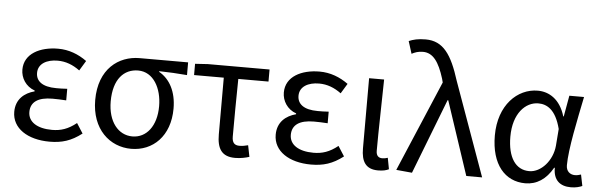

<svg xmlns="http://www.w3.org/2000/svg" viewBox="-51 -984 3661 1172"><g transform="rotate(5 1780.0 -398.0)"><path d="M281 13C356 13 413 -4 478 -54L439 -115C388 -74 343 -60 290 -60C198 -60 143 -97 143 -157C143 -218 188 -250 277 -250C304 -250 330 -249 361 -247V-318C335 -316 315 -316 294 -316C206 -316 169 -350 169 -399C169 -455 221 -484 288 -484C338 -484 382 -467 424 -436L461 -497C410 -534 351 -557 285 -557C174 -557 78 -509 78 -411C78 -360 108 -310 164 -290V-285C103 -269 51 -228 51 -150C51 -49 147 13 281 13Z M781 13C914 13 1018 -85 1018 -254C1018 -357 978 -432 911 -470V-474C971 -473 1021 -470 1082 -465V-543H785C657 -543 537 -456 537 -265C537 -86 650 13 781 13ZM782 -63C695 -63 632 -141 632 -265C632 -402 697 -467 783 -467C877 -467 929 -370 929 -261C929 -139 868 -63 782 -63Z M1418 13C1452 13 1483 6 1505 -1L1491 -71C1473 -66 1456 -63 1438 -63C1408 -63 1393 -78 1393 -116C1393 -226 1394 -346 1396 -469H1581V-543H1203L1125 -538V-469H1307V-122C1307 -34 1336 13 1418 13Z M1883 13C1958 13 2015 -4 2080 -54L2041 -115C1990 -74 1945 -60 1892 -60C1800 -60 1745 -97 1745 -157C1745 -218 1790 -250 1879 -250C1906 -250 1932 -249 1963 -247V-318C1937 -316 1917 -316 1896 -316C1808 -316 1771 -350 1771 -399C1771 -455 1823 -484 1890 -484C1940 -484 1984 -467 2026 -436L2063 -497C2012 -534 1953 -557 1887 -557C1776 -557 1680 -509 1680 -411C1680 -360 1710 -310 1766 -290V-285C1705 -269 1653 -228 1653 -150C1653 -49 1749 13 1883 13Z M2294 13C2325 13 2344 8 2360 0L2347 -69C2335 -65 2324 -63 2314 -63C2291 -63 2276 -75 2276 -106C2276 -237 2281 -396 2283 -543H2191V-113C2191 -32 2219 13 2294 13Z M2502 9 2680 -451H2684L2834 0H2931L2725 -574C2676 -730 2623 -809 2515 -809C2467 -809 2438 -801 2412 -790L2436 -714C2455 -724 2475 -732 2505 -732C2567 -732 2604 -679 2635 -579L2641 -556L2405 0Z M3196 13C3266 13 3323 -24 3364 -97H3368C3367 -21 3410 13 3475 13C3507 13 3529 6 3545 -1L3531 -70C3520 -66 3506 -63 3494 -63C3464 -63 3440 -82 3440 -119C3440 -218 3479 -400 3508 -543H3418L3395 -414H3392C3361 -518 3292 -557 3224 -557C3099 -557 2986 -448 2986 -262C2986 -84 3072 13 3196 13ZM3214 -63C3130 -63 3081 -136 3081 -263C3081 -406 3156 -480 3234 -480C3285 -480 3341 -453 3371 -335L3363 -232C3355 -140 3286 -63 3214 -63Z"/></g></svg>

Font: Source Han Sans TC
Style: Regular
Weight: 400
Designer: Ryoko NISHIZUKA 西塚涼子 (kana, bopomofo & ideographs); Paul D. Hunt (Latin, Greek & Cyrillic); Sandoll Communications 산돌커뮤니
Foundry: Adobe
Version: Version 2.002;hotconv 1.0.116;makeotfexe 2.5.65601